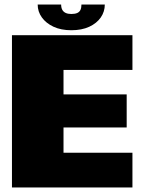

<svg xmlns="http://www.w3.org/2000/svg" viewBox="-20 -831 646 851"><path d="M33 0H567V-154H261.5V-266H541.5V-412.5H261.5V-521H567V-675H33ZM296 -697Q342.5 -697 375.8 -712.5Q409 -728 426.8 -753.8Q444.5 -779.5 444.5 -811H341Q341 -797 336.8 -787.5Q332.5 -778 322.5 -773.5Q312.5 -769 296 -769Q281.5 -769 271.5 -773.5Q261.5 -778 256.2 -787.2Q251 -796.5 251 -811H147Q147 -779.5 165.5 -753.8Q184 -728 217.2 -712.5Q250.5 -697 296 -697Z"/></svg>

Font: Anybody Thin Black
Style: Regular
Weight: 900
Version: Version 1.113;gftools[0.9.25]